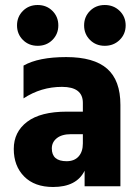

<svg xmlns="http://www.w3.org/2000/svg" viewBox="-20 -744 556 767"><path d="M130.5 -724Q166 -724 189.5 -700.5Q213 -677 213 -642.5Q213 -608 189.5 -584.5Q166 -561 130.5 -561Q95 -561 71.5 -584.5Q48 -608 48 -642.5Q48 -677 71.5 -700.5Q95 -724 130.5 -724ZM398.5 -724Q434 -724 458 -700.5Q482 -677 482 -642.5Q482 -608 458 -584.5Q434 -561 398.5 -561Q363 -561 339.5 -584.5Q316 -608 316 -642.5Q316 -677 339.5 -700.5Q363 -724 398.5 -724ZM192 3Q118 3 76.5 -39Q35 -81 35 -149Q35 -217 88.5 -257.5Q142 -298 247 -298H311V-333Q311 -397 227.5 -397Q144 -397 74 -351V-482Q134 -516 244.5 -516Q355 -516 408 -469.5Q461 -423 461 -325V0H318V-62Q286 3 192 3ZM246 -100Q277 -100 294 -119Q311 -138 311 -171V-208H264Q227 -208 207 -192Q187 -176 187 -151Q187 -100 246 -100Z"/></svg>

Font: Hind Colombo
Style: Bold
Weight: 700
Designer: Jyotish Sonowal, Aditi Pimprikar
Foundry: Indian Type Foundry
Version: Version 1.000;PS 1.0;hotconv 1.0.86;makeotf.lib2.5.63406; tt